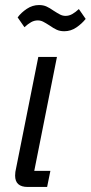

<svg xmlns="http://www.w3.org/2000/svg" viewBox="-20 -742 360 762"><path d="M90 0Q40 0 40 -45Q40 -53 41 -60Q42 -67 44 -75L132 -516H206L116 -64H180L167 0ZM235 -618Q218 -618 205 -624Q192 -630 178 -640Q161 -651 151 -656Q141 -661 130 -661Q116 -661 103.5 -654Q91 -647 77 -634L50 -673Q64 -692 86.5 -707Q109 -722 135 -722Q152 -722 165 -716Q178 -710 192 -700Q209 -689 219 -684Q229 -679 240 -679Q254 -679 266.5 -686Q279 -693 293 -706L320 -667Q305 -648 283 -633Q261 -618 235 -618Z"/></svg>

Font: IBM Plex Sans Cond
Style: Italic
Weight: 400
Width: 3
Italic angle: -11°
Designer: Mike Abbink, Paul van der Laan, Pieter van Rosmalen
Foundry: Bold Monday
Version: Version 1.3